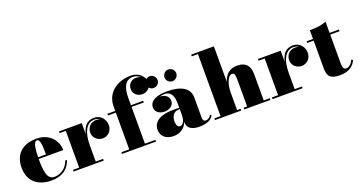

<svg xmlns="http://www.w3.org/2000/svg" viewBox="-43 -1408 3865 2067"><g transform="rotate(-20 1889.0 -375.0)"><path d="M515.5 -143H496C471 -69 408 -16.5 327.5 -16.5C248.5 -16.5 233 -106 233 -250C233 -252 233 -253.5 233 -255.5H514.5C514.5 -364.5 431.5 -470 282.5 -470C131.5 -470 27.5 -390 27.5 -230C27.5 -70 134.5 10 285.5 10C416.5 10 489.5 -56 515.5 -143ZM282.5 -450.5C321.5 -450.5 322.5 -368 323.5 -275.5H233.5C235 -376.5 246.5 -450.5 282.5 -450.5Z M540 -19.5V0H885V-19.5H800.5V-212C800.5 -357 852.5 -449.5 938.5 -449.5C964 -449.5 985.5 -442.5 1002.5 -430.5C989 -436 974.5 -439 958.5 -439C890.5 -439 851 -390 851 -330.5C851 -275.5 896.5 -228 959.5 -228C1022.5 -228 1067.5 -280 1067.5 -339C1067.5 -403 1024 -469.5 941 -469.5C862 -469.5 819 -416.5 800.5 -333.5V-460H540V-440.5H610.5V-19.5Z M1094 -19.5V0H1484V-19.5H1364V-440.5H1504V-460H1364V-540C1364 -667 1401 -739.5 1486 -739.5C1516.5 -739.5 1545.5 -727.5 1567.5 -708.5C1551.5 -715.5 1534 -719 1516.5 -719C1466.5 -719 1421 -683.5 1421 -623.5C1421 -558.5 1476.5 -529 1521.5 -529C1572 -529 1624 -565 1624 -631C1624 -688 1567 -760 1471 -760C1306 -760 1184 -662.5 1184 -511.5V-460H1094V-440.5H1184V-19.5Z M1806 -617C1806 -580 1836 -550 1873 -550C1910 -550 1940.5 -580 1940.5 -617C1940.5 -654 1910 -684.5 1873 -684.5C1836 -684.5 1806 -654 1806 -617ZM1592 -617C1592 -580 1622 -550 1659 -550C1696 -550 1726.5 -580 1726.5 -617C1726.5 -654 1696 -684.5 1659 -684.5C1622 -684.5 1592 -654 1592 -617ZM1766.5 -257C1624.5 -257 1542.5 -202.5 1542.5 -113.5C1542.5 -37.5 1598.5 10 1685 10C1760 10 1818 -29 1843.5 -97V-80C1843.5 -21 1898.5 10 1980.5 10C2058.5 10 2122 -14 2142.5 -63.5L2128.5 -71C2112.5 -39.5 2083 -30 2067.5 -30C2042.5 -30 2033.5 -47.5 2033.5 -70V-304.5C2033.5 -410.5 1943 -468 1775.5 -468C1684.5 -468 1577.5 -443 1577.5 -356C1577.5 -305 1621.5 -271 1682 -271C1739.5 -271 1789 -303 1789 -358C1789 -410.5 1742.5 -439.5 1686 -441C1707 -446.5 1728.5 -449 1745.5 -449C1825.5 -449 1843.5 -376.5 1843.5 -304.5V-257ZM1785.5 -67C1758.5 -67 1744.5 -93 1744.5 -138C1744.5 -182.5 1767.5 -240 1830.5 -240H1843.5V-180.5C1843.5 -99 1814.5 -67 1785.5 -67Z M2159.5 -19.5V0H2460V-19.5H2420V-222.5C2420 -319.5 2456 -404.5 2499 -404.5C2527 -404.5 2535 -393.5 2535 -309.5V-19.5H2495V0H2795V-19.5H2725V-319.5C2725 -406.5 2689.5 -470 2579 -470C2488.5 -470 2442 -412 2420 -343.5V-750H2159.5V-730.5H2230V-19.5Z M2819 -19.5V0H3164V-19.5H3079.5V-212C3079.5 -357 3131.5 -449.5 3217.5 -449.5C3243 -449.5 3264.5 -442.5 3281.5 -430.5C3268 -436 3253.5 -439 3237.5 -439C3169.5 -439 3130 -390 3130 -330.5C3130 -275.5 3175.5 -228 3238.5 -228C3301.5 -228 3346.5 -280 3346.5 -339C3346.5 -403 3303 -469.5 3220 -469.5C3141 -469.5 3098 -416.5 3079.5 -333.5V-460H2819V-440.5H2889.5V-19.5Z M3777.5 -102 3759 -109C3739 -59 3705 -39 3678 -39C3650.5 -39 3640 -63 3640 -113V-440.5H3747V-460H3640V-590C3590 -565 3510 -560 3450 -560V-460H3377V-440.5H3450V-121C3450 -36 3479 7 3591 7C3692 7 3753.5 -38 3777.5 -102Z"/></g></svg>

Font: Bodoni* 11pt Fatface
Style: Regular
Weight: 900
Version: Version 2.3